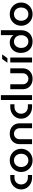

<svg xmlns="http://www.w3.org/2000/svg" viewBox="1836 -2606 782 4495"><g transform="rotate(-90 2227.5 -359.0)"><path d="M315 0Q236 0 174 -34Q112 -68 76 -125.5Q40 -183 40 -255Q40 -327 76 -384.5Q112 -442 174 -476Q236 -510 315 -510H377V-412H313Q267 -412 231.5 -391.5Q196 -371 176 -335Q156 -299 156 -255Q156 -211 176 -175Q196 -139 231.5 -118.5Q267 -98 313 -98H377V0Z M720 12Q641 12 580 -23.5Q519 -59 483.5 -119.5Q448 -180 448 -255Q448 -330 483.5 -390.5Q519 -451 580 -486.5Q641 -522 720 -522Q798 -522 859 -486.5Q920 -451 955.5 -390.5Q991 -330 991 -255Q991 -180 955.5 -119.5Q920 -59 859 -23.5Q798 12 720 12ZM720 -86Q767 -86 802 -108.5Q837 -131 856 -169.5Q875 -208 875 -255Q875 -302 856 -340.5Q837 -379 802 -401.5Q767 -424 720 -424Q672 -424 637.5 -401.5Q603 -379 583.5 -340.5Q564 -302 564 -255Q564 -208 583.5 -169.5Q603 -131 637.5 -108.5Q672 -86 720 -86Z M1100 0V-294Q1100 -360 1130 -411.5Q1160 -463 1215 -492.5Q1270 -522 1344 -522Q1418 -522 1472.5 -492.5Q1527 -463 1557 -411.5Q1587 -360 1587 -294V0H1473V-293Q1473 -332 1455 -361.5Q1437 -391 1407.5 -407.5Q1378 -424 1343 -424Q1309 -424 1279.5 -407.5Q1250 -391 1232.5 -361.5Q1215 -332 1215 -293V0Z M1971 0Q1892 0 1830 -34Q1768 -68 1732 -125.5Q1696 -183 1696 -255Q1696 -327 1732 -384.5Q1768 -442 1830 -476Q1892 -510 1971 -510H2033V-412H1969Q1923 -412 1887.5 -391.5Q1852 -371 1832 -335Q1812 -299 1812 -255Q1812 -211 1832 -175Q1852 -139 1887.5 -118.5Q1923 -98 1969 -98H2033V0Z M2133 0V-730H2248V0Z M2630 12Q2556 12 2501 -17.5Q2446 -47 2416 -99Q2386 -151 2386 -216V-510H2501V-217Q2501 -178 2518.5 -148.5Q2536 -119 2565.5 -102.5Q2595 -86 2630 -86Q2665 -86 2694.5 -102.5Q2724 -119 2741.5 -148.5Q2759 -178 2759 -217V-510H2874V-216Q2874 -151 2843.5 -99Q2813 -47 2758.5 -17.5Q2704 12 2630 12Z M3012 0V-510H3127V0ZM3005 -577 3093 -700H3201L3113 -577Z M3502 12Q3580 12 3640 -21Q3700 -54 3733.5 -115.5Q3767 -177 3767 -261V-730H3652V-433H3651Q3635 -460 3609 -480Q3583 -500 3551 -511Q3519 -522 3483 -522Q3410 -522 3354.5 -489.5Q3299 -457 3267.5 -399Q3236 -341 3236 -263Q3236 -202 3254.5 -151.5Q3273 -101 3307.5 -64Q3342 -27 3391 -7.5Q3440 12 3502 12ZM3502 -86Q3458 -86 3424 -107.5Q3390 -129 3371 -167Q3352 -205 3352 -255Q3352 -304 3371 -342Q3390 -380 3423.5 -402Q3457 -424 3501 -424Q3545 -424 3579 -402.5Q3613 -381 3632 -343Q3651 -305 3651 -255Q3651 -205 3632 -167Q3613 -129 3579 -107.5Q3545 -86 3502 -86Z M4144 12Q4065 12 4004 -23.5Q3943 -59 3907.5 -119.5Q3872 -180 3872 -255Q3872 -330 3907.5 -390.5Q3943 -451 4004 -486.5Q4065 -522 4144 -522Q4222 -522 4283 -486.5Q4344 -451 4379.5 -390.5Q4415 -330 4415 -255Q4415 -180 4379.5 -119.5Q4344 -59 4283 -23.5Q4222 12 4144 12ZM4144 -86Q4191 -86 4226 -108.5Q4261 -131 4280 -169.5Q4299 -208 4299 -255Q4299 -302 4280 -340.5Q4261 -379 4226 -401.5Q4191 -424 4144 -424Q4096 -424 4061.5 -401.5Q4027 -379 4007.5 -340.5Q3988 -302 3988 -255Q3988 -208 4007.5 -169.5Q4027 -131 4061.5 -108.5Q4096 -86 4144 -86Z"/></g></svg>

Font: MuseoModerno SemiBold Medium
Style: Regular
Weight: 500
Version: Version 1.001